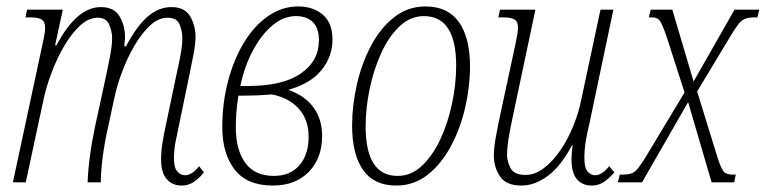

<svg xmlns="http://www.w3.org/2000/svg" viewBox="-20 -566 2377 596"><path d="M544 10Q515 10 497.5 -10Q480 -30 480 -71Q480 -95 484 -121Q488 -147 496 -183L527 -331Q533 -357 539.5 -390.5Q546 -424 546 -448Q546 -469 537.5 -490Q529 -511 500 -511Q472 -511 446 -487Q420 -463 397.5 -424.5Q375 -386 359 -343Q343 -300 335 -262L315 -169Q305 -125 299 -80Q293 -35 293 0H252Q253 -35 259 -80.5Q265 -126 275 -173L310 -334Q316 -362 322 -393.5Q328 -425 328 -449Q328 -468 319 -489.5Q310 -511 283 -511Q255 -511 228.5 -486.5Q202 -462 179.5 -423.5Q157 -385 140.5 -341.5Q124 -298 116 -261L60 0H20L112 -429Q120 -464 120 -479Q120 -499 109 -505.5Q98 -512 76 -512H59L64 -536H175L151 -425H155Q218 -544 293 -544Q334 -544 351 -515.5Q368 -487 368 -451Q368 -444 367 -436.5Q366 -429 366 -422H371Q405 -486 439 -515Q473 -544 512 -544Q554 -544 570.5 -515Q587 -486 587 -451Q587 -430 580.5 -396Q574 -362 568 -334L537 -184Q530 -152 525 -126Q520 -100 520 -75Q520 -45 530.5 -33.5Q541 -22 554 -22Q576 -22 598 -50L613 -31Q599 -13 582 -1.5Q565 10 544 10Z M827 10Q747 10 708.5 -39.5Q670 -89 670 -172Q670 -245 687.5 -312.5Q705 -380 736.5 -432.5Q768 -485 811.5 -515.5Q855 -546 906 -546Q952 -546 982 -520.5Q1012 -495 1012 -443Q1012 -391 978.5 -349Q945 -307 875 -287Q927 -269 953.5 -232Q980 -195 980 -144Q980 -75 938.5 -32.5Q897 10 827 10ZM899 -516Q860 -516 826 -487.5Q792 -459 765.5 -410Q739 -361 726 -299H748Q858 -299 914 -338Q970 -377 970 -441Q970 -479 951 -497.5Q932 -516 899 -516ZM830 -20Q881 -20 909.5 -53Q938 -86 938 -142Q938 -194 908 -228Q878 -262 824 -273Q802 -271 777.5 -270Q753 -269 720 -269Q715 -237 713.5 -213.5Q712 -190 712 -170Q712 -102 741 -61Q770 -20 830 -20Z M1210 10Q1141 10 1107 -38.5Q1073 -87 1073 -176Q1073 -239 1088 -304.5Q1103 -370 1132 -424.5Q1161 -479 1203.5 -512.5Q1246 -546 1301 -546Q1370 -546 1404.5 -497.5Q1439 -449 1439 -360Q1439 -297 1424 -232Q1409 -167 1379.5 -112Q1350 -57 1307.5 -23.5Q1265 10 1210 10ZM1214 -20Q1257 -20 1290.5 -52Q1324 -84 1347.5 -135Q1371 -186 1383.5 -246Q1396 -306 1396 -362Q1396 -516 1296 -516Q1254 -516 1220.5 -484.5Q1187 -453 1163.5 -401.5Q1140 -350 1127.5 -290Q1115 -230 1115 -174Q1115 -20 1214 -20Z M1599 10Q1551 10 1532 -18.5Q1513 -47 1513 -83Q1513 -107 1519 -140Q1525 -173 1531 -201L1580 -429Q1583 -445 1585.5 -458Q1588 -471 1588 -479Q1588 -499 1577 -505.5Q1566 -512 1544 -512H1527L1532 -536H1642L1572 -205Q1565 -173 1559.5 -140.5Q1554 -108 1554 -85Q1554 -65 1565 -44Q1576 -23 1611 -23Q1640 -23 1667.5 -43.5Q1695 -64 1718.5 -98Q1742 -132 1759 -173.5Q1776 -215 1784 -255L1844 -536H1884L1810 -184Q1802 -152 1798 -126Q1794 -100 1794 -75Q1794 -45 1804 -33.5Q1814 -22 1827 -22Q1849 -22 1871 -50L1887 -31Q1872 -13 1855 -1.5Q1838 10 1817 10Q1788 10 1771 -9.5Q1754 -29 1754 -72Q1754 -82 1755 -94Q1756 -106 1758 -114H1755Q1721 -50 1680.5 -20Q1640 10 1599 10Z M1898 0 1904 -24H1911Q1929 -24 1939.5 -27.5Q1950 -31 1959.5 -42.5Q1969 -54 1984 -78L2105 -279L2051 -447Q2041 -477 2034.5 -490.5Q2028 -504 2021.5 -508Q2015 -512 2005 -512H1994L2000 -536H2067L2133 -313L2260 -536H2337L2331 -512H2323Q2305 -512 2294 -508Q2283 -504 2273.5 -492.5Q2264 -481 2250 -458L2144 -282L2208 -75Q2218 -44 2226 -34Q2234 -24 2254 -24H2264L2259 0H2189L2116 -249L1973 0Z"/></svg>

Font: Noto Serif ExtraCondensed ExtraLight
Style: Italic
Weight: 200
Width: 2
Italic angle: -12°
Designer: Monotype Design Team
Foundry: Monotype Imaging Inc.
Version: Version 2.014; ttfautohint (v1.8.4.7-5d5b)